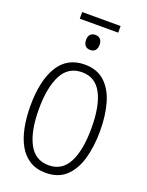

<svg xmlns="http://www.w3.org/2000/svg" viewBox="-187 -1124 937 1225"><g transform="rotate(20 281.5 -512.0)"><path d="M282 10Q218 10 172.5 -18.5Q127 -47 99 -97.5Q71 -148 58 -215Q45 -282 45 -359Q45 -531 104.5 -628Q164 -725 283 -725Q365 -725 417 -678.5Q469 -632 493.5 -549.5Q518 -467 518 -359Q518 -255 494.5 -171.5Q471 -88 419 -39Q367 10 282 10ZM283 -42Q374 -42 417 -125Q460 -208 460 -358Q460 -509 416.5 -591Q373 -673 283 -673Q190 -673 146.5 -589Q103 -505 103 -358Q103 -210 147 -126Q191 -42 283 -42ZM282 -824Q259 -824 247 -837.5Q235 -851 235 -875Q235 -926 282 -926Q303 -926 315 -912.5Q327 -899 327 -875Q327 -852 315.5 -838Q304 -824 282 -824ZM151 -989V-1034H412V-989Z"/></g></svg>

Font: Noto Sans Mono SemiCondensed Light
Style: Regular
Weight: 300
Width: 4
Designer: Monotype Design Team
Foundry: Monotype Imaging Inc.
Version: Version 2.014; ttfautohint (v1.8.4.7-5d5b)